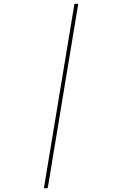

<svg xmlns="http://www.w3.org/2000/svg" viewBox="-20 -843 640 1006"><path d="M210 143 370 -823H390L230 143Z"/></svg>

Font: Iosevka Etoile Thin
Style: Italic
Weight: 100
Italic angle: -9°
Designer: Belleve Invis
Foundry: Belleve Invis
Version: Version 22.1.2; ttfautohint (v1.8.4)